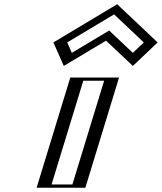

<svg xmlns="http://www.w3.org/2000/svg" viewBox="-20 -874 754 894"><path d="M332.3 -513H509.3L352.5 0H175.5ZM250.8 -678 291 -587 478.2 -699 597 -587 692.8 -678 521.3 -840ZM342.8 -498H489.8L342.1 -15H195.1ZM270.9 -674.9 515.6 -821.4 670.7 -674.9 600.2 -607.9 483.9 -717.6 300.5 -607.9ZM342.8 -498 195.1 -15H342.1L489.8 -498ZM270.9 -674.9 300.5 -607.9 483.9 -717.6 600.2 -607.9 670.7 -674.9 515.6 -821.4ZM332.3 -513 175.5 0H352.5L509.3 -513ZM250.8 -678 521.3 -840 692.8 -678 597 -587 478.2 -699 291 -587ZM367.8 -498H464.8L317.1 -15H220.1ZM293 -676.4 511.2 -807.1 649.6 -676.4 598.5 -627.9 488.3 -731.9 314.4 -627.9ZM307.3 -513 150.5 0H377.5L534.3 -513ZM228.7 -676.5 277 -567 473.8 -684.7 598.7 -567 714 -676.5 525.7 -854.3Z"/></svg>

Font: Hussar Outliner
Style: Obl
Weight: 700
Foundry: Cannot Into Space Fonts
Version: Version 0.92